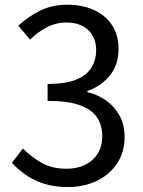

<svg xmlns="http://www.w3.org/2000/svg" viewBox="-20 -766 595 800"><path d="M263.1 13.4Q206 13.4 162.4 -0.8Q118.9 -15 86.2 -38.2Q53.4 -61.4 29.5 -87.6L75.5 -147.1Q108.3 -114.3 151.6 -88.6Q194.8 -62.9 257.3 -62.9Q301.5 -62.9 334.9 -79.4Q368.3 -95.9 387.2 -126.5Q406.1 -157.1 406.1 -199.1Q406.1 -243.3 384.4 -276.4Q362.7 -309.5 312.8 -327.6Q263 -345.7 178.3 -345.7V-416.2Q254.5 -416.2 298.4 -434.6Q342.3 -453 361.5 -485Q380.7 -517.1 380.7 -556.5Q380.7 -609.1 347.7 -640.6Q314.7 -672.1 257.2 -672.1Q212.9 -672.1 174.6 -652.1Q136.3 -632.1 105.3 -600.9L56.2 -659.3Q97.8 -697.2 147.6 -721.8Q197.4 -746.4 260.4 -746.4Q322.1 -746.4 370.5 -724.7Q418.8 -703.1 446.3 -662.1Q473.9 -621.2 473.9 -562.8Q473.9 -496.2 438.1 -451.8Q402.3 -407.5 343.9 -386.6V-382.2Q386.7 -372 422 -347.2Q457.2 -322.4 478.2 -284.3Q499.1 -246.1 499.1 -195.7Q499.1 -131 467.2 -84Q435.3 -37 382 -11.8Q328.6 13.4 263.1 13.4Z"/></svg>

Font: Noto Sans SC Thin
Style: Regular
Weight: 100
Designer: Ryoko NISHIZUKA 西塚涼子 (kana, bopomofo & ideographs); Paul D. Hunt (Latin, Greek & Cyrillic); Sandoll Communications 산돌커뮤니
Foundry: Adobe
Version: Version 2.004-H2;hotconv 1.0.118;makeotfexe 2.5.65603